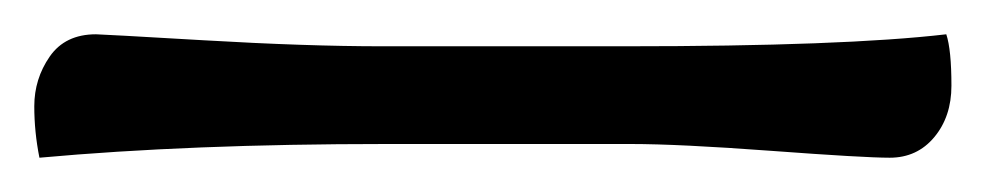

<svg xmlns="http://www.w3.org/2000/svg" viewBox="-20 60 575 112"><path d="M535 110Q535 128 525 140Q515 152 499 152Q484 152 430 148Q376 144 348 144H205Q91 144 3 152Q0 137 0 122Q0 106 9 93Q18 80 36 80Q39 80 99 83.5Q159 87 203 87H345Q472 87 532 80Q535 89 535 110Z"/></svg>

Font: Overlock Black
Style: Italic
Weight: 900
Designer: Dario Muhafara
Foundry: Dario Manuel Muhafara
Version: Version 1.002